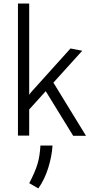

<svg xmlns="http://www.w3.org/2000/svg" viewBox="-20 -760 511 1076"><path d="M236.3 -249 143.6 -146.5V0H80.6V-740.2H143.6V-229Q151.4 -240.7 160.2 -250L375 -488.3L440.9 -475.6L279.3 -296.9L461.9 1H390.1ZM144 266.6Q178.2 200.7 190.9 156.5Q203.6 112.3 206.5 55.7H274.4Q270.5 116.7 250.2 181.4Q230 246.1 194.8 295.9Z"/></svg>

Font: Selawik Semilight
Style: Regular
Weight: 300
Designer: Aaron Bell
Foundry: Microsoft Corporation
Version: Version 1.01